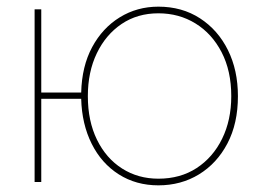

<svg xmlns="http://www.w3.org/2000/svg" viewBox="-20 -547 781 577"><path d="M456 10Q389 10 337 -23Q285 -56 255.5 -115Q226 -174 224 -250H104V0H84V-519H104V-269H224Q226 -348 257 -405.5Q288 -463 340 -495Q392 -527 456 -527Q527 -527 581 -492Q635 -457 665 -396.5Q695 -336 695 -258Q695 -176 663.5 -116Q632 -56 578 -23Q524 10 456 10ZM456 -10Q522 -10 571 -42Q620 -74 647.5 -130Q675 -186 675 -258Q675 -334 646 -390Q617 -446 567.5 -476.5Q518 -507 456 -507Q393 -507 345.5 -475Q298 -443 271 -387Q244 -331 244 -258Q244 -183 271.5 -127Q299 -71 347 -40.5Q395 -10 456 -10Z"/></svg>

Font: Raleway Thin
Style: Regular
Weight: 100
Designer: Matt McInerney, Pablo Impallari, Rodrigo Fuenzalida
Foundry: Matt McInerney, Pablo Impallari, Rodrigo Fuenzalida
Version: Version 4.026